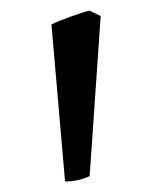

<svg xmlns="http://www.w3.org/2000/svg" viewBox="-20 -743 290 366"><path d="M150.9 -407.2Q147 -405.3 141.4 -403.3Q135.7 -401.4 129.4 -399.9Q123 -398.4 116.5 -397.7Q109.9 -397 104 -397L78.1 -696.3Q83.5 -699.2 93.8 -703.4Q104 -707.5 115 -711.4Q126 -715.3 135.7 -718.5Q145.5 -721.7 150.9 -722.7L171.9 -712.4Z"/></svg>

Font: Akkhara
Style: Regular
Weight: 400
Designer: J. Victor Gaultney
Version: Version 1.00 June 13, 2006, initial release